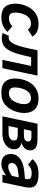

<svg xmlns="http://www.w3.org/2000/svg" viewBox="1089 -1656 582 2800"><g transform="rotate(90 1380.0 -256.0)"><path d="M444.8 -73.2Q425.8 -52.2 402.3 -35.9Q378.9 -19.5 352.1 -8.1Q325.2 3.4 295.9 9.3Q266.6 15.1 235.8 15.1Q180.7 15.1 142.1 1.5Q103.5 -12.2 79.3 -38.8Q55.2 -65.4 44.2 -104.7Q33.2 -144 33.2 -194.8Q33.2 -223.1 39.6 -258.8Q45.9 -294.4 59.8 -331.3Q73.7 -368.2 96.2 -403.3Q118.7 -438.5 150.9 -465.8Q183.1 -493.2 226.1 -510Q269 -526.9 324.2 -526.9Q360.8 -526.9 389.9 -521.2Q418.9 -515.6 442.1 -504.4Q465.3 -493.2 482.9 -476.3Q500.5 -459.5 514.2 -437L410.2 -372.1Q396.5 -395 375.2 -406Q354 -417 317.9 -417Q289.1 -417 266.6 -405.8Q244.1 -394.5 226.8 -376Q209.5 -357.4 197.5 -333.5Q185.5 -309.6 177.7 -284.7Q169.9 -259.8 166.5 -235.4Q163.1 -210.9 163.1 -191.9Q163.1 -169.4 166.7 -151.4Q170.4 -133.3 180.2 -120.8Q189.9 -108.4 206.5 -101.8Q223.1 -95.2 249 -95.2Q282.2 -95.2 310.8 -108.4Q339.4 -121.6 362.8 -146Z M813 -418.9 801.8 -369.1Q784.7 -291.5 767.8 -233.4Q751 -175.3 732.2 -133.3Q713.4 -91.3 692.6 -64Q671.9 -36.6 647 -20.3Q622.1 -3.9 592.8 2.4Q563.5 8.8 527.8 8.8Q519.5 8.8 510 7.6Q500.5 6.3 491.5 4.6Q482.4 2.9 474.6 0.7Q466.8 -1.5 461.9 -3.9L502 -95.2Q508.8 -92.8 516.1 -91.8Q523.4 -90.8 527.8 -90.8Q552.7 -90.8 574 -106Q595.2 -121.1 614.7 -157.5Q634.3 -193.8 652.8 -254.4Q671.4 -314.9 690.9 -405.8L712.9 -512.2H1083L974.6 0H853L941.9 -418.9Z M1125 -186Q1125 -212.4 1129.6 -245.6Q1134.3 -278.8 1145.3 -314.2Q1156.2 -349.6 1174.3 -384Q1192.4 -418.5 1219.7 -446.8Q1256.3 -485.4 1305.2 -506.1Q1354 -526.9 1423.8 -526.9Q1470.2 -526.9 1508.1 -513.9Q1545.9 -501 1572.5 -474.9Q1599.1 -448.7 1613.5 -409.2Q1627.9 -369.6 1627.9 -316.9Q1627.9 -293 1622.6 -260Q1617.2 -227.1 1605.2 -191.7Q1593.3 -156.2 1573.5 -121.1Q1553.7 -85.9 1524.9 -57.1Q1504.4 -36.6 1483.4 -22.9Q1462.4 -9.3 1438.5 -0.7Q1414.6 7.8 1387.2 11.5Q1359.9 15.1 1326.7 15.1Q1272 15.1 1233.6 1Q1195.3 -13.2 1171.1 -39.3Q1147 -65.4 1136 -102.5Q1125 -139.6 1125 -186ZM1254.9 -184.1Q1254.9 -163.1 1259.3 -146.5Q1263.7 -129.9 1273.7 -118.7Q1283.7 -107.4 1300 -101.3Q1316.4 -95.2 1339.8 -95.2Q1371.6 -95.2 1395.8 -107.9Q1419.9 -120.6 1439 -142.1Q1452.1 -157.7 1463.4 -179.7Q1474.6 -201.7 1482.4 -225.3Q1490.2 -249 1494.6 -272.2Q1499 -295.4 1499 -314Q1499 -363.8 1476.8 -390.4Q1454.6 -417 1408.7 -417Q1377.9 -417 1353.5 -403.3Q1329.1 -389.6 1311 -367.2Q1298.3 -351.1 1287.8 -329.1Q1277.3 -307.1 1270 -282.7Q1262.7 -258.3 1258.8 -232.9Q1254.9 -207.5 1254.9 -184.1Z M2063.5 -277.8Q2084 -272.9 2101.3 -264.9Q2118.7 -256.8 2130.9 -243.9Q2143.1 -231 2149.9 -213.1Q2156.7 -195.3 2156.7 -170.9Q2156.7 -133.3 2140.4 -102.1Q2124 -70.8 2094 -48.1Q2064 -25.4 2021.5 -12.7Q1979 0 1926.8 0H1676.8L1784.7 -512.2H2003.4Q2045.4 -512.2 2077.1 -506.6Q2108.9 -501 2130.1 -488Q2151.4 -475.1 2162.1 -454.1Q2172.9 -433.1 2172.9 -401.9Q2172.9 -362.3 2147.2 -330.3Q2121.6 -298.3 2063.5 -277.8ZM1948.7 -313Q1997.6 -313 2020.5 -329.3Q2043.5 -345.7 2043.5 -375Q2043.5 -389.2 2038.1 -398.4Q2032.7 -407.7 2023.7 -413.1Q2014.6 -418.5 2003.4 -420.7Q1992.2 -422.9 1980.5 -422.9H1887.7L1864.7 -313ZM1908.7 -89.8Q1936.5 -89.8 1958.7 -94.7Q1981 -99.6 1996.6 -109.6Q2012.2 -119.6 2020.5 -134.8Q2028.8 -149.9 2028.8 -170.9Q2028.8 -187 2022.5 -197.3Q2016.1 -207.5 2003.9 -213.6Q1991.7 -219.7 1973.9 -221.9Q1956.1 -224.1 1932.6 -224.1H1845.7L1817.9 -89.8Z M2526.9 0 2538.1 -53.2Q2497.1 -22.5 2455.6 -3.7Q2414.1 15.1 2380.9 15.1Q2299.8 15.1 2262.9 -20Q2226.1 -55.2 2226.1 -125Q2226.1 -169.9 2246.3 -204.3Q2266.6 -238.8 2301.3 -262.7Q2335.9 -286.6 2381.6 -300.5Q2427.2 -314.5 2478 -318.8L2586.9 -329.1L2590.8 -352.1Q2591.8 -357.9 2592.8 -363.3Q2593.8 -368.7 2593.8 -374Q2593.8 -403.3 2571 -415Q2548.3 -426.8 2506.8 -426.8Q2460.4 -426.8 2431.2 -411.6Q2401.9 -396.5 2383.8 -374L2300.8 -437Q2314.5 -455.1 2333 -471.4Q2351.6 -487.8 2377.2 -500.2Q2402.8 -512.7 2436.5 -519.8Q2470.2 -526.9 2514.6 -526.9Q2570.3 -526.9 2608.6 -518.3Q2647 -509.8 2670.9 -493.4Q2694.8 -477.1 2705.3 -453.1Q2715.8 -429.2 2715.8 -397.9Q2715.8 -381.3 2713.9 -361.6Q2711.9 -341.8 2708 -323.2L2639.6 0ZM2566.9 -237.8 2502.9 -231.9Q2471.2 -229 2444.8 -222.7Q2418.5 -216.3 2398.9 -205.1Q2379.4 -193.8 2368.7 -177Q2357.9 -160.2 2357.9 -136.2Q2357.9 -120.6 2362.1 -110.8Q2366.2 -101.1 2373.8 -95.2Q2381.3 -89.4 2392.1 -87.2Q2402.8 -85 2416 -85Q2427.7 -85 2442.6 -88.6Q2457.5 -92.3 2474.4 -99.4Q2491.2 -106.4 2509.3 -116.7Q2527.3 -127 2545.9 -140.1Z"/></g></svg>

Font: Lorenzo Sans
Style: Bold Italic
Weight: 700
Italic angle: -12°
Foundry: Intel Corporation
Version: Version 1.00; ttfautohint (v1.5)